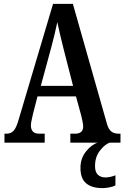

<svg xmlns="http://www.w3.org/2000/svg" viewBox="-20 -734 640 988"><path d="M3 0V-46H14Q35 -46 49.5 -60.5Q64 -75 77 -122L253 -714H355L530 -98Q538 -69 552.5 -57.5Q567 -46 592 -46H600V0H342V-46H366Q408 -46 408 -83Q408 -94 404.5 -110Q401 -126 398 -139L371 -238H173L150 -149Q148 -137 143.5 -119.5Q139 -102 139 -88Q139 -69 149 -57.5Q159 -46 182 -46H210V0ZM190 -292H356L307 -483Q297 -523 289 -557Q281 -591 275 -620Q269 -591 261 -558Q253 -525 244 -491ZM507 234Q453 234 423.5 209.5Q394 185 394 130Q394 81 422.5 45.5Q451 10 483 0H544Q518 10 493.5 42Q469 74 469 121Q469 151 483.5 165Q498 179 522 179Q547 179 574 168V220Q561 227 541 230.5Q521 234 507 234Z"/></svg>

Font: Noto Serif Ethiopic ExtraCondensed SemiBold
Style: Regular
Weight: 600
Width: 2
Designer: Monotype Design Team
Foundry: Monotype Imaging Inc.
Version: Version 2.102; ttfautohint (v1.8.4.7-5d5b)